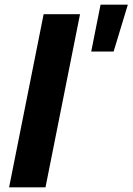

<svg xmlns="http://www.w3.org/2000/svg" viewBox="-20 -803 568 823"><path d="M167 -742H323L175 0H19ZM411 -783H528L467 -582H371Z"/></svg>

Font: Idrija
Style: Bold Italic
Weight: 700
Italic angle: -11.3°
Designer: Julieta Ulanovsky
Foundry: Julieta Ulanovsky
Version: Version 7.200